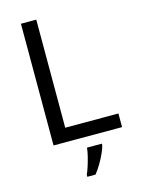

<svg xmlns="http://www.w3.org/2000/svg" viewBox="-137 -790 797 1088"><g transform="rotate(-15 262.0 -246.5)"><path d="M97 0V-714H187V-80H499V0ZM364 70Q360 88 347.5 115.5Q335 143 318.5 171Q302 199 284 221H236V209Q244 192 252.5 165.5Q261 139 268 110.5Q275 82 277 61H364Z"/></g></svg>

Font: Noto Sans Tifinagh
Style: Regular
Weight: 400
Designer: JamraPatel
Foundry: JamraPatel LLC
Version: Version 2.004; ttfautohint (v1.8.4.7-5d5b)